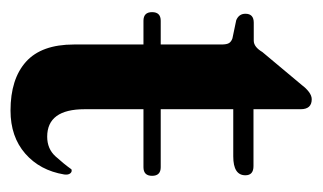

<svg xmlns="http://www.w3.org/2000/svg" viewBox="-141 -445 598 356"><g transform="rotate(90 158.0 -267.0)"><path d="M2.5 -250Q2.5 -266 18.5 -266H62.5V-378.5Q62.5 -388.5 59.8 -392.8Q57 -397 51 -399L17.5 -406Q5.5 -411 5.5 -423Q5.5 -438.5 22 -438.5H55.5Q67 -438.5 76.5 -454.5L138 -528Q143.5 -535.5 150.5 -540.8Q157.5 -546 164 -546Q182.5 -546 182.5 -525.5V-438H288Q305 -438 305 -423Q305 -400.5 270 -400.5H182.5V-266H290Q306 -266 306 -250Q306 -234 290 -234H182.5V-125Q182.5 -55.5 233.5 -55.5Q256 -55.5 270 -71Q284 -86.5 294 -100.5Q298.5 -102 301.5 -98.2Q304.5 -94.5 303.5 -87Q296 -42 264.8 -14.8Q233.5 12.5 185 12.5Q126.5 12.5 94.5 -16.2Q62.5 -45 62.5 -105V-234H18.5Q2.5 -234 2.5 -250Z"/></g></svg>

Font: Fraunces 144pt S050 SemiBold
Style: Regular
Weight: 600
Version: Version 1.000; ttfautohint (v1.8.3)